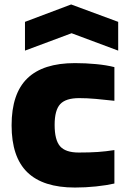

<svg xmlns="http://www.w3.org/2000/svg" viewBox="-20 -832 572 861"><path d="M92 -734 299 -812 510 -734V-605L301 -683L92 -605ZM316 9Q173 9 102.5 -59.5Q32 -128 32 -270Q32 -412 102.5 -480.5Q173 -549 316 -549Q364 -549 411 -544.5Q458 -540 493 -531V-380Q449 -385 409.5 -388.5Q370 -392 335 -392Q275 -392 250 -365Q225 -338 225 -272Q225 -204 249.5 -176Q274 -148 333 -148Q383 -148 419 -150.5Q455 -153 493 -159V-9Q458 -1 411 4Q364 9 316 9Z"/></svg>

Font: Encode Sans Normal
Style: ExtraBold
Weight: 800
Designer: Pablo Impallari, Andres Torresi
Foundry: Pablo Impallari, Andres Torresi
Version: Version 1.000; ttfautohint (v1.00) -l 8 -r 50 -G 200 -x 14 -